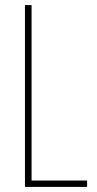

<svg xmlns="http://www.w3.org/2000/svg" viewBox="-20 -734 381 754"><path d="M78 0H322V-25H104V-714H78Z"/></svg>

Font: Noto Sans Gurmukhi UI ExtraCondensed Thin
Style: Regular
Weight: 100
Width: 2
Designer: Jelle Bosma - Monotype Design Team
Foundry: Monotype Imaging Inc.
Version: Version 2.004